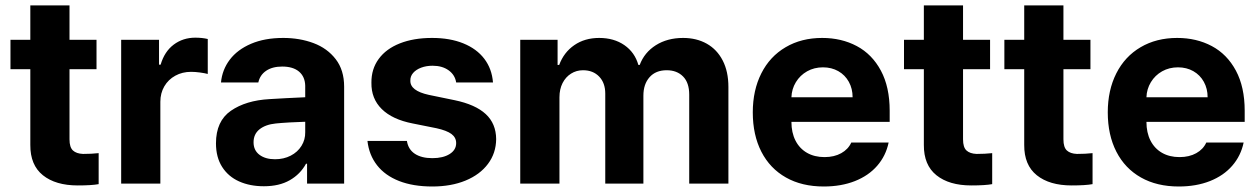

<svg xmlns="http://www.w3.org/2000/svg" viewBox="-20 -677 4644 708"><path d="M335.9 -421.9H236.3V-163.1Q236.3 -133.8 249 -122.1Q261.7 -110.4 286.1 -109.4Q317.4 -109.4 343.8 -112.3V2Q317.9 6.8 266.6 6.8Q185.1 6.8 138.2 -30.8Q91.3 -68.4 91.8 -142.6V-421.9H18.6V-530.3H91.8V-657.2H236.3V-530.3H335.9Z M426.8 -530.3H566.4V-438.5H572.3Q586.4 -486.8 620.6 -512.5Q654.8 -538.1 700.2 -538.1Q725.1 -538.1 746.1 -533.2V-404.3Q735.4 -407.2 717.3 -409.7Q699.2 -412.1 684.6 -412.1Q652.3 -412.1 626.5 -397.9Q600.6 -383.8 585.9 -358.6Q571.3 -333.5 571.3 -301.8V0H426.8Z M973.6 -311.5Q1027.3 -314.9 1105.5 -318.4V-361.3Q1104.5 -394.5 1082.5 -413.1Q1060.5 -431.6 1020.5 -431.6Q984.4 -431.6 961.4 -416Q938.5 -400.4 932.6 -373H794.9Q799.3 -419.9 827.4 -457Q855.5 -494.1 905.8 -515.6Q956.1 -537.1 1024.4 -537.1Q1085 -537.1 1136 -518.1Q1187 -499 1218 -458.7Q1249 -418.5 1249 -357.4V0H1112.3V-73.2H1108.4Q1087.4 -34.7 1048.6 -12.5Q1009.8 9.8 953.1 9.8Q901.4 9.8 861.6 -8.1Q821.8 -25.9 799.1 -61.5Q776.4 -97.2 776.4 -148.4Q776.4 -230.5 831.5 -268.6Q886.7 -306.6 973.6 -311.5ZM994.1 -89.8Q1026.4 -89.8 1052 -103Q1077.6 -116.2 1091.8 -139.2Q1106 -162.1 1105.5 -189.5V-228Q1082.5 -227.5 1048.8 -225.6Q1015.1 -223.6 997.1 -221.7Q959 -217.8 937 -200.2Q915 -182.6 915 -152.3Q915 -122.6 936.8 -106.2Q958.5 -89.8 994.1 -89.8Z M1575.2 -434.6Q1551.8 -434.6 1533 -427.5Q1514.2 -420.4 1503.4 -408Q1492.7 -395.5 1493.2 -379.9Q1491.7 -342.3 1561.5 -327.1L1656.2 -307.6Q1733.4 -291.5 1771.2 -256.3Q1809.1 -221.2 1809.6 -164.1Q1809.1 -112.3 1779.5 -72.8Q1750 -33.2 1696.8 -11.2Q1643.6 10.7 1574.2 10.7Q1503.4 10.7 1451.7 -9.5Q1399.9 -29.8 1370.4 -67.6Q1340.8 -105.5 1335 -157.2H1480.5Q1485.4 -126 1509.8 -109.9Q1534.2 -93.8 1574.2 -93.8Q1613.8 -93.8 1637.9 -108.9Q1662.1 -124 1662.1 -149.4Q1662.1 -169.9 1644.8 -182.9Q1627.4 -195.8 1589.8 -204.1L1502 -221.7Q1426.8 -236.3 1387.7 -274.9Q1348.6 -313.5 1349.6 -372.1Q1349.1 -422.4 1376.5 -459.7Q1403.8 -497.1 1454.6 -517.1Q1505.4 -537.1 1573.2 -537.1Q1639.2 -537.1 1688.5 -517.1Q1737.8 -497.1 1765.9 -460.2Q1793.9 -423.3 1797.9 -373H1662.1Q1657.7 -400.9 1634.3 -417.7Q1610.8 -434.6 1575.2 -434.6Z M1898.4 -530.3H2036.1V-437.5H2042Q2059.1 -483.9 2097.7 -510.5Q2136.2 -537.1 2189.5 -537.1Q2244.1 -537.1 2282.5 -510.5Q2320.8 -483.9 2334 -437.5H2338.9Q2356 -483.4 2398.4 -510.3Q2440.9 -537.1 2499 -537.1Q2548.3 -537.1 2586.2 -515.9Q2624 -494.6 2645 -453.9Q2666 -413.1 2666 -356.4V0H2521.5V-328.1Q2521.5 -372.1 2498.8 -395Q2476.1 -418 2438.5 -418Q2397.9 -418 2375.2 -392.3Q2352.5 -366.7 2352.5 -324.2V0H2211.9V-332Q2211.9 -371.1 2189.5 -394.5Q2167 -418 2129.9 -418Q2105.5 -418 2085.7 -405.5Q2065.9 -393.1 2054.4 -370.6Q2043 -348.1 2043 -318.4V0H1898.4Z M2755.9 -262.7Q2755.9 -344.2 2787.4 -406.5Q2818.8 -468.8 2877 -502.9Q2935.1 -537.1 3011.7 -537.1Q3083 -537.1 3139.4 -507.1Q3195.8 -477.1 3228.3 -416.5Q3260.7 -356 3260.7 -268.6V-227.5H2898.4Q2898.4 -188 2913.3 -158.7Q2928.2 -129.4 2955.8 -113.5Q2983.4 -97.7 3020.5 -97.7Q3056.2 -97.7 3082 -112.1Q3107.9 -126.5 3119.1 -151.4H3256.8Q3246.6 -102.5 3214.8 -65.9Q3183.1 -29.3 3132.6 -9.3Q3082 10.7 3017.6 10.7Q2937 10.7 2878.2 -22.5Q2819.3 -55.7 2787.6 -117.4Q2755.9 -179.2 2755.9 -262.7ZM3124 -318.4Q3124 -350.1 3110.1 -375.2Q3096.2 -400.4 3071.3 -414.6Q3046.4 -428.7 3014.6 -428.7Q2982.4 -428.7 2956.3 -414.1Q2930.2 -399.4 2914.8 -374Q2899.4 -348.6 2898.4 -318.4Z M3630.9 -421.9H3531.2V-163.1Q3531.2 -133.8 3543.9 -122.1Q3556.6 -110.4 3581.1 -109.4Q3612.3 -109.4 3638.7 -112.3V2Q3612.8 6.8 3561.5 6.8Q3480 6.8 3433.1 -30.8Q3386.2 -68.4 3386.7 -142.6V-421.9H3313.5V-530.3H3386.7V-657.2H3531.2V-530.3H3630.9Z M4001 -421.9H3901.4V-163.1Q3901.4 -133.8 3914.1 -122.1Q3926.8 -110.4 3951.2 -109.4Q3982.4 -109.4 4008.8 -112.3V2Q3982.9 6.8 3931.6 6.8Q3850.1 6.8 3803.2 -30.8Q3756.3 -68.4 3756.8 -142.6V-421.9H3683.6V-530.3H3756.8V-657.2H3901.4V-530.3H4001Z M4064.9 -262.7Q4064.9 -344.2 4096.4 -406.5Q4127.9 -468.8 4186 -502.9Q4244.1 -537.1 4320.8 -537.1Q4392.1 -537.1 4448.5 -507.1Q4504.9 -477.1 4537.4 -416.5Q4569.8 -356 4569.8 -268.6V-227.5H4207.5Q4207.5 -188 4222.4 -158.7Q4237.3 -129.4 4264.9 -113.5Q4292.5 -97.7 4329.6 -97.7Q4365.2 -97.7 4391.1 -112.1Q4417 -126.5 4428.2 -151.4H4565.9Q4555.7 -102.5 4523.9 -65.9Q4492.2 -29.3 4441.7 -9.3Q4391.1 10.7 4326.7 10.7Q4246.1 10.7 4187.3 -22.5Q4128.4 -55.7 4096.7 -117.4Q4064.9 -179.2 4064.9 -262.7ZM4433.1 -318.4Q4433.1 -350.1 4419.2 -375.2Q4405.3 -400.4 4380.4 -414.6Q4355.5 -428.7 4323.7 -428.7Q4291.5 -428.7 4265.4 -414.1Q4239.3 -399.4 4223.9 -374Q4208.5 -348.6 4207.5 -318.4Z"/></svg>

Font: Pretendard JP
Style: Bold
Weight: 700
Designer: Base glyphs from Inter by Rasmus Andersson; Hangeul glyphs from Noto Sans CJK(Source Han Sans) by Jang Soo-young and Kan
Foundry: Kil Hyung-jin
Version: Version 1.309